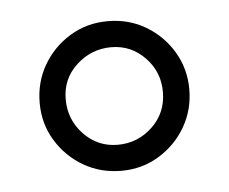

<svg xmlns="http://www.w3.org/2000/svg" viewBox="-32 -770 384 322"><g transform="rotate(-5 160.0 -609.0)"><path d="M269 -672.5Q286 -644 286 -609.5Q286 -575 269.5 -546.5Q253 -518 224.5 -500.5Q196 -483 161 -483Q126 -483 97.5 -499.5Q69 -516 51.5 -544.5Q34 -573 34 -608Q34 -643 50.5 -671.5Q67 -700 95.5 -717.5Q124 -735 159.5 -735Q195 -735 223.5 -718Q252 -701 269 -672.5ZM216.5 -550Q241 -573 241.5 -607.5Q242 -642 218.5 -666.5Q195 -691 161.5 -691Q128 -691 103 -668Q78 -645 78 -610.5Q78 -576 101.5 -551.5Q125 -527 158.5 -527Q192 -527 216.5 -550Z"/></g></svg>

Font: LXGW WenKai TC Light
Style: Regular
Weight: 300
Designer: LXGW / Fontworks Inc.
Foundry: LXGW / Fontworks Inc.
Version: Version 1.330